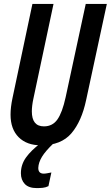

<svg xmlns="http://www.w3.org/2000/svg" viewBox="-20 -734 567 983"><path d="M190 10Q117 10 75.5 -31.5Q34 -73 34 -147Q34 -185 44 -232L146 -714H254L151 -229Q147 -211 145 -194Q143 -177 143 -164Q143 -87 205 -87Q249 -87 274 -122.5Q299 -158 316 -236L419 -714H527L421 -222Q398 -113 345.5 -51.5Q293 10 190 10ZM168 229Q127 229 107 208Q87 187 87 153Q87 109 113 72.5Q139 36 187 0H254Q213 39 195 68.5Q177 98 176 126Q176 155 204 155Q212 155 222 153Q232 151 243 149L228 219Q214 226 199 227.5Q184 229 168 229Z"/></svg>

Font: Noto Sans ExtraCondensed SemiBold
Style: Italic
Weight: 600
Width: 2
Italic angle: -12°
Designer: Monotype Design Team
Foundry: Monotype Imaging Inc.
Version: Version 2.013; ttfautohint (v1.8.4.7-5d5b)